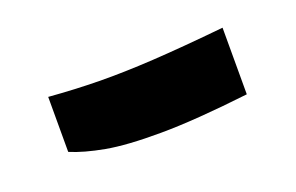

<svg xmlns="http://www.w3.org/2000/svg" viewBox="-34 -202 455 295"><g transform="rotate(-20 193.0 -54.5)"><path d="M336.9 -4.9Q248.5 5.4 192.9 5.6Q137.2 5.9 104 -0.2Q70.8 -6.3 48.8 -15.6V-105.5Q91.3 -102.1 131.1 -101.6Q170.9 -101.1 219.5 -104Q268.1 -106.9 336.9 -113.8Z"/></g></svg>

Font: Markazi Text SemiBold
Style: Regular
Weight: 600
Designer: Borna Izadpanah (Arabic designer), Fiona Ross (Arabic design director) and Florian Runge (Latin designer)
Foundry: Borna Izadpanah and Florian Runge
Version: Version 1.001; ttfautohint (v1.8.3)